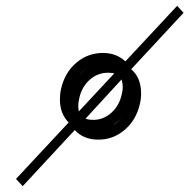

<svg xmlns="http://www.w3.org/2000/svg" viewBox="-20 -635 651 660"><path d="M465 -314Q465 -295 461 -278Q448 -222 408.5 -188.5Q369 -155 318 -155Q267 -155 237 -188L58 5L35 -20L216 -214Q186 -244 186 -293Q186 -313 190 -330Q203 -386 242.5 -419.5Q282 -453 334 -453Q380 -453 411 -424L589 -615L611 -591L431 -397Q465 -368 465 -314ZM254 -378Q268 -394 282 -402Q265 -392 254 -378ZM252 -295Q249 -282 249 -270Q249 -264 251 -252L373 -383Q359 -385 352 -385Q315 -385 287.5 -360Q260 -335 252 -295ZM399 -313Q402 -325 402 -336Q402 -346 398 -362L274 -227Q285 -223 301 -223Q336 -223 363.5 -248Q391 -273 399 -313ZM399 -232Q386 -216 367 -205Q384 -213 399 -232Z"/></svg>

Font: Ysabeau Semilight
Style: Italic
Weight: 300
Italic angle: -12°
Designer: Christian Thalmann (Catharsis Fonts)
Version: Version 0.003